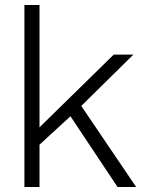

<svg xmlns="http://www.w3.org/2000/svg" viewBox="-20 -743 590 763"><path d="M77 0V-723H137V-237L432 -526H510L303 -322L521 0H447L260 -281L137 -168V0Z"/></svg>

Font: Archivo SemiExpanded ExtraLight
Style: Regular
Weight: 250
Width: 6
Designer: Hector Gatti
Foundry: Omnibus-Type
Version: Version 2.001